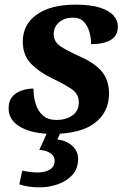

<svg xmlns="http://www.w3.org/2000/svg" viewBox="-20 -566 554 826"><path d="M206 10Q121 10 69 -19Q17 -48 17 -100Q17 -131 32.5 -149.5Q48 -168 73 -176.5Q98 -185 124 -185Q124 -150 133.5 -119Q143 -88 165 -69Q187 -50 223 -50Q264 -50 291.5 -69.5Q319 -89 319 -125Q319 -160 292 -180Q265 -200 206 -228Q148 -256 113 -292.5Q78 -329 78 -387Q78 -461 138.5 -503.5Q199 -546 304 -546Q372 -546 412 -532.5Q452 -519 469.5 -498Q487 -477 487 -452Q487 -412 456 -394Q425 -376 372 -376Q372 -403 364.5 -429Q357 -455 340.5 -472.5Q324 -490 295 -490Q256 -490 233.5 -469.5Q211 -449 211 -420Q211 -387 238.5 -368Q266 -349 324 -323Q389 -294 419 -257Q449 -220 449 -164Q449 -83 387.5 -36.5Q326 10 206 10ZM151 240Q100 240 63 227L76 168Q113 176 141 176Q172 176 193.5 164Q215 152 215 125Q215 105 196 92.5Q177 80 149 79L189 -9H246L227 34Q267 39 291.5 62Q316 85 316 117Q316 160 291 187Q266 214 228 227Q190 240 151 240Z"/></svg>

Font: Noto Serif
Style: Bold Italic
Weight: 700
Italic angle: -12°
Designer: Monotype Design Team
Foundry: Monotype Imaging Inc.
Version: Version 2.013